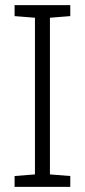

<svg xmlns="http://www.w3.org/2000/svg" viewBox="-20 -731 332 751"><path d="M37.1 0V-42.5L116.7 -48.8V-661.6L37.1 -668V-710.9H254.9V-668L175.3 -661.6V-48.8L254.9 -42.5V0Z"/></svg>

Font: Roboto Slab Light
Style: Regular
Weight: 300
Designer: Google
Version: Version 2.000; ttfautohint (v1.8.1.43-b0c9)